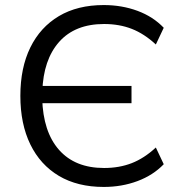

<svg xmlns="http://www.w3.org/2000/svg" viewBox="-20 -734 713 763"><path d="M392.3 8.9Q288.1 8.9 214.1 -35Q140.1 -79 100.5 -160.2Q60.9 -241.5 60.9 -353Q60.9 -464.5 100.5 -545.3Q140.1 -626 214.1 -670Q288.1 -713.9 392.3 -713.9Q464.3 -713.9 526.5 -690.9Q588.7 -667.8 630.7 -623.6L599.3 -557.2Q553.3 -599.9 503.6 -619.3Q454 -638.6 393.6 -638.6Q278.3 -638.6 215.2 -567.7Q152.1 -496.7 148.2 -370.6L120.7 -392.5H502.6V-323.9H119.3L147.7 -342.8Q151.1 -210.3 214.7 -138.3Q278.3 -66.4 393.6 -66.4Q454 -66.4 503.6 -85.7Q553.3 -105.1 599.3 -147.8L630.7 -81.4Q588.7 -37.7 526.5 -14.4Q464.3 8.9 392.3 8.9Z"/></svg>

Font: Nunito Sans 12pt ExtraLight
Style: Regular
Weight: 200
Designer: Vernon Adams
Foundry: Vernon Adams
Version: Version 3.101;gftools[0.9.27]